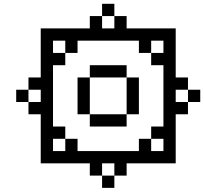

<svg xmlns="http://www.w3.org/2000/svg" viewBox="-20 -832 1040 978"><path d="M1000 -312.5V-375H937.5V-312.5H875V-375H937.5V-437.5H875Q875 -437.5 875 -687.5H625V-750H562.5V-687.5H500V-750H437.5V-687.5H187.5Q187.5 -687.5 187.5 -437.5H125V-375H62.5V-312.5H125V-250H187.5Q187.5 -250 187.5 0H437.5V62.5H500V125H562.5V62.5H500V0H562.5V62.5H625V0H875Q875 0 875 -250H937.5V-312.5ZM250 -62.5V-125H312.5V-62.5ZM375 -62.5V-125H312.5V-187.5H250V-500H312.5V-562.5H250V-625H312.5V-562.5H375V-625H687.5V-562.5H750V-500H812.5V-187.5H750V-125H687.5V-62.5ZM750 -62.5V-125H812.5V-62.5ZM437.5 -250V-187.5H625V-250ZM437.5 -250V-437.5H375V-250ZM625 -250H687.5V-437.5H625ZM125 -312.5V-375H187.5V-312.5ZM437.5 -437.5H625V-500H437.5ZM750 -562.5V-625H812.5V-562.5ZM500 -750H562.5V-812.5H500Z"/></svg>

Font: BFUnifontExMono
Style: Regular
Weight: 500
Version: Version 15.0.06